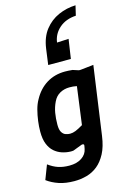

<svg xmlns="http://www.w3.org/2000/svg" viewBox="-180 -1003 864 1285"><g transform="rotate(-15 252.0 -360.5)"><path d="M480 -928 464 -860Q394 -856 349 -817Q304 -778 296 -719L377 -723L357 -589H200L215 -699Q226 -777 265 -826.5Q304 -876 360.5 -901Q417 -926 480 -928ZM170 207Q109 207 63 191.5Q17 176 -18 150L20 51Q54 76 87.5 87Q121 98 164 98Q216 98 249.5 75.5Q283 53 290 17L294 -4Q296 -12 291 -15Q286 -18 278 -16L215 8Q210 9 204.5 9Q199 9 193 9Q164 8 135.5 -1.5Q107 -11 84 -31Q61 -51 47 -85Q33 -119 33 -171Q33 -207 38 -245Q43 -283 52.5 -319.5Q62 -356 78 -384Q113 -449 169 -483.5Q225 -518 297 -518Q320 -518 349 -515L386 -503Q392 -501 402 -502L492 -512L425 -37Q415 35 390 82Q365 129 331 156.5Q297 184 255.5 195.5Q214 207 170 207ZM223 -107Q242 -107 262 -115Q282 -123 314 -142L349 -403Q335 -406 323.5 -407Q312 -408 298 -408Q262 -408 232 -391.5Q202 -375 186 -341Q169 -306 162.5 -268Q156 -230 156 -187Q156 -152 166.5 -135Q177 -118 192.5 -112.5Q208 -107 223 -107Z"/></g></svg>

Font: Finlandica SemiBold
Style: Italic
Weight: 600
Italic angle: -8°
Designer: Niklas Ekholm, Juho Hiilivirta, Jaakko Suomalainen
Foundry: Helsinki Type Studio
Version: Version 1.063